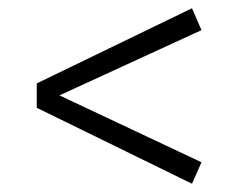

<svg xmlns="http://www.w3.org/2000/svg" viewBox="-20 -591 577 465"><path d="M445 -571 69 -389V-330L445 -146L468 -198L124 -360L468 -518Z"/></svg>

Font: Glow Sans SC Normal
Style: Regular
Weight: 400
Designer: Ryoko NISHIZUKA (kana, bopomofo & ideographs); Paul D. Hunt (Latin, Greek & Cyrillic); Sandoll Communications, Soo-young
Version: Version 0.93